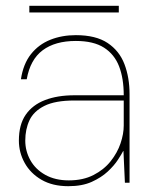

<svg xmlns="http://www.w3.org/2000/svg" viewBox="-20 -629 518 661"><path d="M215 12Q161 12 123 -10Q85 -32 65 -68Q45 -104 45 -145Q45 -200 68.5 -234Q92 -268 135 -284.5Q178 -301 236 -301H406Q406 -359 390 -400.5Q374 -442 338 -465Q302 -488 241 -488Q170 -488 127 -456Q84 -424 72 -356H52Q60 -409 86.5 -442.5Q113 -476 153 -492Q193 -508 241 -508Q310 -508 350.5 -481Q391 -454 408.5 -408Q426 -362 426 -305V0H410L405 -109H404Q399 -99 386 -79Q373 -59 351 -38.5Q329 -18 296 -3Q263 12 215 12ZM217 -8Q266 -8 302 -26.5Q338 -45 361 -74Q384 -103 395 -135.5Q406 -168 406 -197V-283H236Q170 -283 133 -264.5Q96 -246 81.5 -215Q67 -184 67 -145Q67 -109 84.5 -77.5Q102 -46 136 -27Q170 -8 217 -8ZM81 -586V-609H389V-586Z"/></svg>

Font: DM Sans 28pt Thin
Style: Regular
Weight: 250
Version: Version 4.004;gftools[0.9.30]